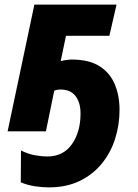

<svg xmlns="http://www.w3.org/2000/svg" viewBox="-20 -569 599 832"><path d="M192 243Q163 243 130.5 238Q98 233 70 221L71 83Q101 98 130 103.5Q159 109 186 109Q254 109 291.5 56Q329 3 329 -77Q329 -124 307.5 -152.5Q286 -181 243 -181Q227 -181 215 -176L179 0H13L129 -549H485L454 -414H266L243 -304Q252 -307 267 -309Q282 -311 290 -311Q366 -311 411.5 -282Q457 -253 477.5 -203.5Q498 -154 498 -93Q498 -28 479 32Q460 92 421.5 139.5Q383 187 325.5 215Q268 243 192 243Z"/></svg>

Font: Noto Sans Disp ExtBd
Style: Italic
Weight: 800
Italic angle: -12°
Designer: Monotype Design Team
Foundry: Monotype Imaging Inc.
Version: Version 2.000;GOOG;noto-source:20170915:90ef993387c0